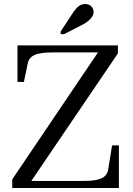

<svg xmlns="http://www.w3.org/2000/svg" viewBox="-20 -936 662 956"><path d="M245 -675Q213 -675 190 -672Q167 -669 152.5 -662.5Q138 -656 129.5 -645.5Q121 -635 118 -619L99 -528H67V-710H567V-670L121 -13L95 -35H392Q435 -35 461.5 -40.5Q488 -46 502 -59Q516 -72 519 -94L538 -212H572V0H41V-43L478 -690L506 -675ZM343 -872 282 -779V-766H299L387 -811Q405 -820 418 -830.5Q431 -841 438.5 -852.5Q446 -864 446 -877Q446 -892 435 -904Q424 -916 404 -916Q392 -916 381.5 -911Q371 -906 362 -896.5Q353 -887 343 -872Z"/></svg>

Font: Roboto Serif 144pt
Style: Regular
Weight: 400
Version: Version 1.008